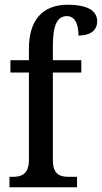

<svg xmlns="http://www.w3.org/2000/svg" viewBox="-20 -790 430 810"><path d="M20 0H305V-44H270C235 -44 203 -53 203 -114V-484H323V-536H203V-595C203 -679 219 -722 262 -722C301 -722 311 -679 311 -640C365 -640 390 -665 390 -700C390 -738 360 -770 266 -770C158 -770 102 -704 102 -584V-536H24V-484H102V-114C102 -53 67 -44 35 -44H20Z"/></svg>

Font: Noto Serif Myanmar Condensed Medium
Style: Regular
Weight: 500
Width: 3
Designer: Ben Mitchell and the Monotype Design Team
Foundry: Monotype Imaging Inc.
Version: Version 2.106